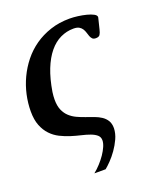

<svg xmlns="http://www.w3.org/2000/svg" viewBox="-138 -619 776 908"><g transform="rotate(-20 250.0 -165.0)"><path d="M320.3 -478.5Q285.6 -478.5 254.4 -463.6Q223.1 -448.7 197.8 -418Q172.4 -387.2 153.8 -340.6Q135.3 -293.9 125 -230.5Q122.1 -210 122.1 -193.4Q122.1 -161.6 131.3 -140.4Q140.6 -119.1 156 -105Q171.4 -90.8 190.9 -81.8Q210.4 -72.8 231 -65.7Q251.5 -58.6 271 -51.5Q290.5 -44.4 305.9 -34.2Q321.3 -23.9 330.6 -8.8Q339.8 6.3 339.8 29.8Q338.9 56.2 326.9 82.3Q314.9 108.4 298.8 131.1Q282.7 153.8 265.4 171.6Q248 189.5 236.3 198.7H179.7Q196.8 185.1 212.9 167.5Q229 149.9 241.5 131.6Q253.9 113.3 261.5 95.7Q269 78.1 269 64.5Q269 47.9 257.3 37.8Q245.6 27.8 226.6 20.8Q207.5 13.7 183.1 8.1Q158.7 2.4 133.1 -5.6Q107.4 -13.7 83 -25.9Q58.6 -38.1 39.6 -58.1Q20.5 -78.1 8.8 -107.4Q-2.9 -136.7 -2.9 -179.2Q-2.9 -220.2 6.3 -262.2Q15.6 -304.2 33.9 -343Q52.2 -381.8 79.3 -415.8Q106.4 -449.7 142.3 -474.9Q178.2 -500 222.4 -514.6Q266.6 -529.3 319.3 -529.3Q337.9 -529.3 360.6 -526.4Q383.3 -523.4 403.1 -518.3Q422.9 -513.2 436 -506.1Q449.2 -499 449.2 -490.2Q449.2 -488.3 448.7 -486.8L435.5 -433.1Q431.6 -416 426 -407.7Q420.4 -399.4 405.3 -399.4Q393.6 -399.4 387.9 -405.3Q382.3 -411.1 378.9 -419.9Q375.5 -428.7 372.6 -439Q369.6 -449.2 364 -458Q358.4 -466.8 348.4 -472.7Q338.4 -478.5 320.3 -478.5Z"/></g></svg>

Font: Arian AMU Serif
Style: Bold Italic
Weight: 700
Italic angle: -15°
Designer: Ruben Hakobyan (Tarumian)
Foundry: Ruben Hakobyan (Tarumian)
Version: Version 1.002